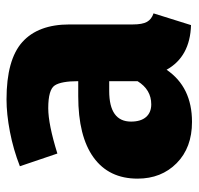

<svg xmlns="http://www.w3.org/2000/svg" viewBox="-30 -561 609 589"><g transform="rotate(-90 274.5 -266.5)"><path d="M195 18Q116 18 68.5 -29Q21 -76 21 -149Q21 -237 86 -284Q151 -331 274 -331H320Q320 -383 307 -403Q294 -423 237 -423Q188 -423 98 -395L59 -510Q110 -530 164.5 -540.5Q219 -551 264 -551Q386 -551 440 -502.5Q494 -454 494 -358V-164Q494 -134 502 -120Q510 -106 528 -100L492 15Q395 12 355 -60Q302 18 195 18ZM249 -107Q294 -107 320 -149V-236H290Q196 -236 196 -169Q196 -139 210 -123Q224 -107 249 -107Z"/></g></svg>

Font: Trujillo ExtraBold
Style: Regular
Weight: 800
Designer: Fira Sans original fonts by bBox Type GmbH, Carrois Corporate GbR, & Edenspiekermann AG / Changes by Cristiano Sobral
Foundry: Fira Sans original fonts by bBox Type GmbH, Carrois Corporate GbR, & Edenspiekermann AG / Changes by Cristiano Sobral
Version: Version 4.301;July 28, 2020;FontCreator 13.0.0.2655 64-bit